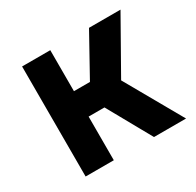

<svg xmlns="http://www.w3.org/2000/svg" viewBox="-125 -690 849 831"><g transform="rotate(-30 300.0 -275.0)"><path d="M78.4 0V-550H219.3V-345.1H299.2L412.9 -550H570.3L419.5 -283.5L580.3 0H420.1L298.5 -218.1H219.3V0Z"/></g></svg>

Font: JetBrains Mono
Style: Regular
Weight: 400
Monospace: yes
Designer: Philipp Nurullin, Konstantin Bulenkov
Foundry: JetBrains
Version: Version 2.305